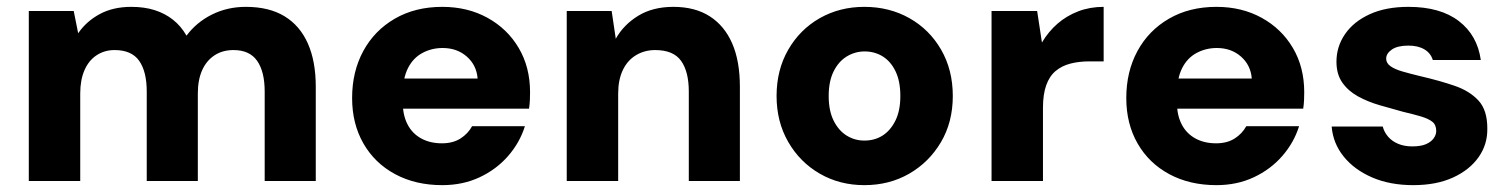

<svg xmlns="http://www.w3.org/2000/svg" viewBox="-20 -528 4404 560"><path d="M64 0V-496H195L208 -431Q232 -466 271 -487Q310 -508 363 -508Q401 -508 431 -498.5Q461 -489 484.5 -470.5Q508 -452 524 -424Q553 -463 598 -485.5Q643 -508 697 -508Q765 -508 810 -480.5Q855 -453 878 -401Q901 -349 901 -275V0H752V-261Q752 -319 730 -350.5Q708 -382 661 -382Q629 -382 605.5 -366.5Q582 -351 569.5 -323Q557 -295 557 -255V0H408V-261Q408 -319 386 -350.5Q364 -382 314 -382Q285 -382 262 -367Q239 -352 226.5 -323.5Q214 -295 214 -255V0Z M1270 12Q1192 12 1132.5 -20Q1073 -52 1040 -109.5Q1007 -167 1007 -242Q1007 -319 1039.5 -379Q1072 -439 1131.5 -473.5Q1191 -508 1270 -508Q1344 -508 1402 -476Q1460 -444 1493 -388Q1526 -332 1526 -259Q1526 -249 1525.5 -236.5Q1525 -224 1523 -211H1113V-299H1373Q1370 -338 1341.5 -363Q1313 -388 1271 -388Q1239 -388 1212 -373.5Q1185 -359 1170 -329.5Q1155 -300 1155 -255V-226Q1155 -192 1168.5 -165.5Q1182 -139 1208 -124.5Q1234 -110 1269 -110Q1301 -110 1323 -124Q1345 -138 1357 -160H1511Q1496 -112 1462 -73Q1428 -34 1379 -11Q1330 12 1270 12Z M1633 0V-496H1764L1776 -415Q1799 -456 1841.5 -482Q1884 -508 1944 -508Q2007 -508 2050 -480.5Q2093 -453 2115.5 -401.5Q2138 -350 2138 -275V0H1989V-261Q1989 -319 1966.5 -350.5Q1944 -382 1891 -382Q1860 -382 1835 -367Q1810 -352 1796.5 -323.5Q1783 -295 1783 -255V0Z M2501 12Q2429 12 2371 -21.5Q2313 -55 2279 -114Q2245 -173 2245 -248Q2245 -324 2279 -383Q2313 -442 2371 -475Q2429 -508 2501 -508Q2574 -508 2632.5 -475Q2691 -442 2725 -383Q2759 -324 2759 -248Q2759 -172 2724.5 -113.5Q2690 -55 2632 -21.5Q2574 12 2501 12ZM2501 -118Q2531 -118 2554 -132.5Q2577 -147 2591.5 -176Q2606 -205 2606 -248Q2606 -291 2592 -320Q2578 -349 2554.5 -363.5Q2531 -378 2502 -378Q2474 -378 2450 -363.5Q2426 -349 2411.5 -320Q2397 -291 2397 -248Q2397 -205 2411.5 -176Q2426 -147 2449.5 -132.5Q2473 -118 2501 -118Z M2872 0V-496H3005L3019 -404Q3038 -436 3064.5 -459Q3091 -482 3125 -495Q3159 -508 3199 -508V-349H3158Q3127 -349 3102 -342.5Q3077 -336 3059 -321Q3041 -306 3031.5 -279.5Q3022 -253 3022 -214V0Z M3528 12Q3450 12 3390.5 -20Q3331 -52 3298 -109.5Q3265 -167 3265 -242Q3265 -319 3297.5 -379Q3330 -439 3389.5 -473.5Q3449 -508 3528 -508Q3602 -508 3660 -476Q3718 -444 3751 -388Q3784 -332 3784 -259Q3784 -249 3783.5 -236.5Q3783 -224 3781 -211H3371V-299H3631Q3628 -338 3599.5 -363Q3571 -388 3529 -388Q3497 -388 3470 -373.5Q3443 -359 3428 -329.5Q3413 -300 3413 -255V-226Q3413 -192 3426.5 -165.5Q3440 -139 3466 -124.5Q3492 -110 3527 -110Q3559 -110 3581 -124Q3603 -138 3615 -160H3769Q3754 -112 3720 -73Q3686 -34 3637 -11Q3588 12 3528 12Z M4102 12Q4034 12 3982 -10.5Q3930 -33 3899 -71.5Q3868 -110 3864 -159H4013Q4017 -143 4028.5 -129.5Q4040 -116 4058 -108.5Q4076 -101 4099 -101Q4124 -101 4139 -107.5Q4154 -114 4161.5 -124.5Q4169 -135 4169 -146Q4169 -164 4157.5 -173Q4146 -182 4124 -188.5Q4102 -195 4072 -202Q4039 -211 4004.5 -221Q3970 -231 3941.5 -246.5Q3913 -262 3895.5 -286.5Q3878 -311 3878 -348Q3878 -392 3903 -428.5Q3928 -465 3975 -486.5Q4022 -508 4088 -508Q4181 -508 4235 -466.5Q4289 -425 4299 -353H4159Q4153 -373 4134.5 -384Q4116 -395 4088 -395Q4056 -395 4039.5 -383.5Q4023 -372 4023 -357Q4023 -344 4035.5 -335Q4048 -326 4070.5 -319.5Q4093 -313 4122 -306Q4178 -293 4222 -278Q4266 -263 4292 -235Q4318 -207 4318 -154Q4319 -107 4292.5 -69.5Q4266 -32 4217.5 -10Q4169 12 4102 12Z"/></svg>

Font: DM Sans 24pt Black
Style: Regular
Weight: 900
Designer: Colophon Foundry, Jonny Pinhorn
Foundry: Colophon Foundry
Version: Version 4.004;gftools[0.9.30]